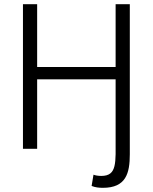

<svg xmlns="http://www.w3.org/2000/svg" viewBox="-20 -713 732 920"><path d="M158 0V-333H534V-55C534 67 542 130 465 130C449 130 435 127 428 124L419 178C436 185 455 187 473 187C584 187 602 117 602 26V-693H534V-392H158V-693H90V0Z"/></svg>

Font: Repo Light
Style: Regular
Weight: 300
Designer: Stefan Peev
Foundry: Context Ltd
Version: Version 001.502